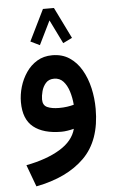

<svg xmlns="http://www.w3.org/2000/svg" viewBox="-60 -665 578 969"><g transform="rotate(-5 229.5 -180.5)"><path d="M328.6 -466.3 282.2 -443.8 223.1 -564 164.1 -443.8 117.7 -466.3 195.3 -624.5H251ZM416.5 -99.1Q416.5 61 329.1 147.7Q241.7 234.4 84.5 264.6L43.5 153.8Q147.9 133.8 215.1 93Q282.2 52.2 297.9 -8.3Q282.7 -4.4 265.6 -1.7Q248.5 1 234.4 1Q143.6 1 93.5 -38.8Q43.5 -78.6 43.5 -165.5Q43.5 -203.6 54.9 -242.7Q66.4 -281.7 88.9 -314.7Q111.3 -347.7 144.5 -367.7Q177.7 -387.7 221.2 -387.7Q271.5 -387.7 308.3 -363.3Q345.2 -338.9 369.1 -297.4Q393.1 -255.9 404.8 -204.6Q416.5 -153.3 416.5 -99.1ZM233.9 -119.6Q254.9 -119.6 273.9 -122.3Q293 -125 308.1 -129.4Q305.2 -165.5 295.2 -197.3Q285.2 -229 267.1 -249Q249 -269 220.2 -269Q193.4 -269 178.2 -251.7Q163.1 -234.4 157 -211.2Q150.9 -188 150.9 -169.9Q150.9 -140.1 173.3 -129.9Q195.8 -119.6 233.9 -119.6Z"/></g></svg>

Font: Vazirmatn UI SemiBold
Style: Regular
Weight: 600
Designer: Saber Rastikerdar
Foundry: Saber Rastikerdar
Version: Version 33.003